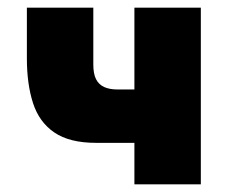

<svg xmlns="http://www.w3.org/2000/svg" viewBox="-20 -480 606 500"><path d="M230 -108H387V-247H286ZM330 -460V0H503V-460ZM223 -460H50V-328Q50 -261 66 -211.5Q82 -162 121.5 -135Q161 -108 230 -108L286 -247Q265 -247 251 -253.5Q237 -260 230 -274Q223 -288 223 -312Z"/></svg>

Font: Jost ExtraBold
Style: Regular
Weight: 800
Version: Version 3.710